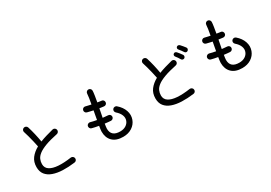

<svg xmlns="http://www.w3.org/2000/svg" viewBox="28 -1776 3944 2792"><g transform="rotate(-30 2000.0 -380.5)"><path d="M747 14Q639 28 545.5 24.5Q452 21 382 -4Q312 -29 273 -78Q234 -127 234 -204Q234 -291 280 -351.5Q326 -412 404 -455Q396 -496 383.5 -549.5Q371 -603 357 -654Q343 -705 332 -738Q326 -756 335.5 -772.5Q345 -789 363 -794Q380 -799 396.5 -790.5Q413 -782 419 -764Q439 -700 455.5 -629Q472 -558 483 -492Q533 -512 591 -529Q649 -546 711 -562Q729 -566 745 -556Q761 -546 765 -527Q769 -509 759 -493Q749 -477 731 -473Q604 -447 524.5 -417Q445 -387 401.5 -353.5Q358 -320 341.5 -282Q325 -244 325 -202Q325 -138 376.5 -104.5Q428 -71 520.5 -64.5Q613 -58 736 -76Q754 -78 769 -66.5Q784 -55 786 -37Q789 -18 777.5 -3Q766 12 747 14Z M1550 45Q1434 45 1373 -15Q1312 -75 1312 -177Q1312 -202 1323 -270Q1292 -275 1262.5 -281.5Q1233 -288 1210 -294Q1192 -299 1183.5 -316Q1175 -333 1180 -351Q1186 -368 1202.5 -377Q1219 -386 1237 -381Q1257 -375 1283.5 -369Q1310 -363 1339 -358Q1345 -393 1352 -430.5Q1359 -468 1366 -505Q1338 -511 1312 -517Q1286 -523 1267 -528Q1249 -533 1240 -549.5Q1231 -566 1236 -584Q1241 -602 1257 -611Q1273 -620 1291 -615Q1308 -611 1332 -605Q1356 -599 1382 -594Q1392 -647 1399 -691.5Q1406 -736 1407 -763Q1408 -782 1422 -794.5Q1436 -807 1454 -806Q1473 -805 1485.5 -791Q1498 -777 1497 -758Q1496 -729 1488.5 -681.5Q1481 -634 1471 -578Q1490 -574 1507.5 -572Q1525 -570 1538 -568Q1557 -567 1568 -552Q1579 -537 1577 -518Q1575 -499 1560.5 -488Q1546 -477 1527 -479Q1511 -481 1492.5 -483.5Q1474 -486 1454 -489Q1447 -452 1440 -415.5Q1433 -379 1426 -345Q1451 -342 1473 -340.5Q1495 -339 1514 -337Q1533 -336 1545.5 -322.5Q1558 -309 1557 -290Q1556 -271 1542 -258.5Q1528 -246 1509 -247Q1487 -249 1461.5 -251Q1436 -253 1410 -257Q1406 -230 1403 -209.5Q1400 -189 1400 -177Q1400 -45 1550 -45Q1607 -45 1646.5 -70Q1686 -95 1701 -135Q1718 -179 1699.5 -226.5Q1681 -274 1631 -317Q1617 -330 1615.5 -348.5Q1614 -367 1626 -381Q1639 -395 1657.5 -396.5Q1676 -398 1690 -386Q1761 -325 1786.5 -250Q1812 -175 1786 -104Q1761 -36 1698.5 4.5Q1636 45 1550 45Z M2744 14Q2636 28 2542.5 24.5Q2449 21 2379 -4Q2309 -29 2270 -78Q2231 -127 2231 -204Q2231 -291 2277 -351.5Q2323 -412 2401 -455Q2393 -496 2380.5 -549.5Q2368 -603 2354 -654Q2340 -705 2329 -738Q2323 -756 2332 -772.5Q2341 -789 2359 -794Q2377 -799 2393.5 -790.5Q2410 -782 2416 -764Q2436 -700 2452.5 -629Q2469 -558 2480 -492Q2530 -512 2587.5 -529Q2645 -546 2708 -562Q2726 -566 2742 -556Q2758 -546 2762 -527Q2766 -509 2756 -493Q2746 -477 2727 -473Q2601 -447 2521 -417Q2441 -387 2398 -353.5Q2355 -320 2338.5 -282Q2322 -244 2322 -202Q2322 -138 2373.5 -104.5Q2425 -71 2517.5 -64.5Q2610 -58 2733 -76Q2751 -78 2766 -66.5Q2781 -55 2783 -37Q2786 -18 2774.5 -3Q2763 12 2744 14ZM2982 -570Q2970 -561 2955 -564Q2940 -567 2932 -580Q2906 -620 2876 -655Q2867 -665 2867.5 -678.5Q2868 -692 2879 -701Q2891 -711 2905 -708.5Q2919 -706 2929 -696Q2942 -683 2960 -661Q2978 -639 2991 -622Q3001 -609 2997.5 -594Q2994 -579 2982 -570ZM2887 -501Q2874 -493 2859.5 -496.5Q2845 -500 2837 -513Q2826 -533 2812 -553Q2798 -573 2784 -590Q2776 -601 2777 -614.5Q2778 -628 2789 -636Q2801 -646 2814.5 -643Q2828 -640 2838 -629Q2851 -616 2868 -593Q2885 -570 2898 -552Q2906 -539 2902.5 -524Q2899 -509 2887 -501Z M3550 45Q3434 45 3373 -15Q3312 -75 3312 -177Q3312 -202 3323 -270Q3292 -275 3262.5 -281.5Q3233 -288 3210 -294Q3192 -299 3183.5 -316Q3175 -333 3180 -351Q3186 -368 3202.5 -377Q3219 -386 3237 -381Q3257 -375 3283.5 -369Q3310 -363 3339 -358Q3345 -393 3352 -430.5Q3359 -468 3366 -505Q3338 -511 3312 -517Q3286 -523 3267 -528Q3249 -533 3240 -549.5Q3231 -566 3236 -584Q3241 -602 3257 -611Q3273 -620 3291 -615Q3308 -611 3332 -605Q3356 -599 3382 -594Q3392 -647 3399 -691.5Q3406 -736 3407 -763Q3408 -782 3422 -794.5Q3436 -807 3454 -806Q3473 -805 3485.5 -791Q3498 -777 3497 -758Q3496 -729 3488.5 -681.5Q3481 -634 3471 -578Q3490 -574 3507.5 -572Q3525 -570 3538 -568Q3557 -567 3568 -552Q3579 -537 3577 -518Q3575 -499 3560.5 -488Q3546 -477 3527 -479Q3511 -481 3492.5 -483.5Q3474 -486 3454 -489Q3447 -452 3440 -415.5Q3433 -379 3426 -345Q3451 -342 3473 -340.5Q3495 -339 3514 -337Q3533 -336 3545.5 -322.5Q3558 -309 3557 -290Q3556 -271 3542 -258.5Q3528 -246 3509 -247Q3487 -249 3461.5 -251Q3436 -253 3410 -257Q3406 -230 3403 -209.5Q3400 -189 3400 -177Q3400 -45 3550 -45Q3607 -45 3646.5 -70Q3686 -95 3701 -135Q3718 -179 3699.5 -226.5Q3681 -274 3631 -317Q3617 -330 3615.5 -348.5Q3614 -367 3626 -381Q3639 -395 3657.5 -396.5Q3676 -398 3690 -386Q3761 -325 3786.5 -250Q3812 -175 3786 -104Q3761 -36 3698.5 4.5Q3636 45 3550 45Z"/></g></svg>

Font: Zen Maru Gothic Medium
Style: Regular
Weight: 500
Designer: Yoshimichi Ohira
Foundry: Positype
Version: Version 1.001